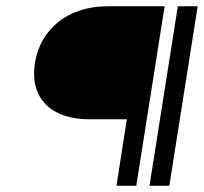

<svg xmlns="http://www.w3.org/2000/svg" viewBox="-20 -595 648 610"><path d="M91 -395C73 -279 147 -216 263 -216H383L350 -5H413L503 -575H320C201 -575 109 -507 91 -395ZM455 -5H518L608 -575H545Z"/></svg>

Font: Charger Sport
Style: LitNrwObl
Weight: 300
Designer: Jasper
Foundry: Cannot Into Space Fonts
Version: Version 1.1